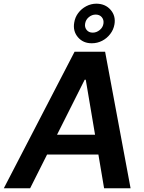

<svg xmlns="http://www.w3.org/2000/svg" viewBox="-60 -1003 767 1023"><path d="M100.6 0H-39.6L337.4 -727.5H500L635.7 0H494.6L397 -578.1H391.1ZM152.8 -285.2H536.1L518.6 -179.7H134.8ZM429.7 -772.5Q383.3 -772 355.5 -804.4Q327.6 -836.9 335.4 -882.3Q339.8 -911.1 356.9 -933.8Q374 -956.5 399.7 -970Q425.3 -983.4 454.1 -983.4Q501.5 -982.9 529.5 -950.4Q557.6 -918 549.8 -873Q544.9 -844.7 527.3 -821.8Q509.8 -798.8 484.1 -785.6Q458.5 -772.5 429.7 -772.5ZM434.1 -829.1Q454.1 -829.1 471.2 -843Q488.3 -856.9 491.2 -877.4Q494.1 -897.5 482.4 -911.4Q470.7 -925.3 449.7 -925.3Q430.2 -925.3 413.6 -911.9Q397 -898.4 393.6 -877.4Q390.1 -857.9 401.6 -843.5Q413.1 -829.1 434.1 -829.1Z"/></svg>

Font: Inter Tight SemiBold
Style: Italic
Weight: 600
Italic angle: -9.39999°
Designer: Rasmus Andersson
Foundry: rsms
Version: Version 3.004